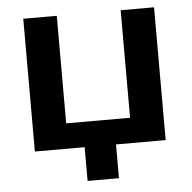

<svg xmlns="http://www.w3.org/2000/svg" viewBox="-49 -568 747 747"><g transform="rotate(-5 324.5 -194.0)"><path d="M68.8 0H263.2V131.8H385.7V0H579.6V-518.6H449.2V-98.6H199.7V-518.6H68.8Z"/></g></svg>

Font: Roboto Flex
Style: wght 600 wdth 140 opsz 13.0 GRAD 0.00 slnt 0.00 XTRA 468 XOPQ 96 YOPQ 79 YTLC 514 YTUC 712 YTAS 750 YTDE -203.00 YTFI 738
Weight: 600
Width: 8
Designer: Berlow after Robertson
Foundry: Google
Version: Version 3.100